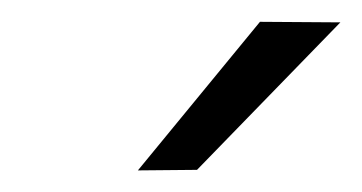

<svg xmlns="http://www.w3.org/2000/svg" viewBox="-20 -770 332 176"><path d="M106.4 -613.8 218.3 -750 292 -749.5 160.6 -614.3Z"/></svg>

Font: Mardoto Light
Style: Italic
Weight: 300
Italic angle: -12°
Designer: Christian Robertson, Vahan Hovhannisyan
Foundry: Google
Version: Version 1.000